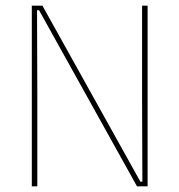

<svg xmlns="http://www.w3.org/2000/svg" viewBox="-20 -659 634 679"><path d="M130 -639 476.5 -16.5H483.5L482.5 -305.5V-639H502V0H464.5L118 -623H111L112 -313V0H92.5V-639Z"/></svg>

Font: Anek Telugu Medium Thin
Style: Regular
Weight: 250
Version: Version 1.003